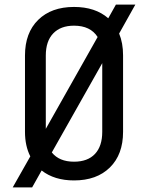

<svg xmlns="http://www.w3.org/2000/svg" viewBox="-20 -770 640 830"><path d="M35 40 111 -94Q88 -139 88 -200V-530Q88 -628 145 -684Q202 -740 300 -740Q392 -740 448 -691L481 -750H565L495 -625Q512 -584 512 -531V-200Q512 -102 455 -46Q398 10 300 10Q215 10 160 -33L119 40ZM178 -530V-213L402 -610Q371 -659 300 -659Q242 -659 210 -625.5Q178 -592 178 -530ZM300 -71Q359 -71 390.5 -104.5Q422 -138 422 -200V-497L204 -111Q236 -71 300 -71Z"/></svg>

Font: Tiny
Style: Regular
Weight: 400
Designer: Philipp Nurullin, Konstantin Bulenkov
Foundry: JetBrains
Version: Version 2.251; ttfautohint (v1.8.4.7-5d5b)